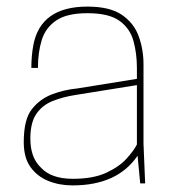

<svg xmlns="http://www.w3.org/2000/svg" viewBox="-20 -556 525 582"><path d="M200 6Q160 6 126.5 -7.5Q93 -21 72.5 -49.5Q52 -78 52 -125Q52 -194 76.5 -225Q101 -256 137.5 -270Q174 -284 215 -288L395 -317V-350Q395 -394 384.5 -432Q374 -470 342 -493Q310 -516 245 -516Q183 -516 150.5 -494Q118 -472 106.5 -434.5Q95 -397 95 -350H75Q75 -386 81 -419Q103 -536 245 -536Q313 -536 349.5 -511Q386 -486 400.5 -446Q415 -406 415 -361V-120L420 0H405L397 -84Q336 6 200 6ZM201 -14Q263 -14 302.5 -32.5Q342 -51 364 -75.5Q386 -100 395 -118V-298L208 -268Q170 -262 139 -249.5Q108 -237 90 -210.5Q72 -184 72 -136Q72 -78 104 -48Q135 -14 201 -14Z"/></svg>

Font: Tanohe Sans Thin
Style: Regular
Weight: 100
Designer: Village Type and Design LLC & Cristiano Sobral
Foundry: Cooper Hewitt Smithsonian Design Museum
Version: Version 1.00;September 29, 2021;FontCreator 13.0.0.2655 64-b